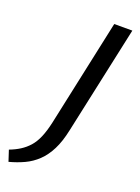

<svg xmlns="http://www.w3.org/2000/svg" viewBox="-237 -727 732 1007"><g transform="rotate(20 129.0 -223.5)"><path d="M91 -61 219 -658H320L190 -55Q176 12 153 57.5Q130 103 98.5 133Q67 163 28.5 181Q-10 199 -55 211L-75 150Q-43 138 -17 121.5Q9 105 29.5 82Q50 59 65 24Q80 -11 91 -61Z"/></g></svg>

Font: Ysabeau Infant SemiBold
Style: Italic
Weight: 600
Italic angle: -12°
Designer: Christian Thalmann (Catharsis Fonts)
Version: Version 2.002; featfreeze: ss01,ss02,lnum